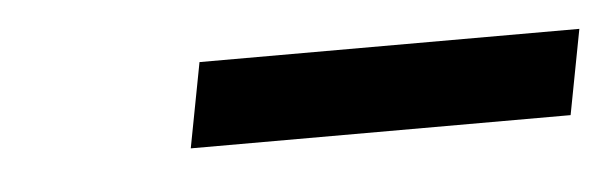

<svg xmlns="http://www.w3.org/2000/svg" viewBox="-24 -682 455 142"><g transform="rotate(-5 204.0 -611.5)"><path d="M408 -643 396 -580H114L126 -643Z"/></g></svg>

Font: MedMera Sans
Style: Italic
Weight: 400
Italic angle: -11°
Designer: Kasper Nordkvist
Foundry: UNCUT.wtf
Version: Version 1.300